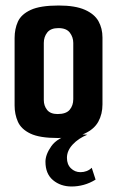

<svg xmlns="http://www.w3.org/2000/svg" viewBox="-20 -496 425 697"><path d="M190 5Q124 5 90.5 -11Q57 -27 45 -54Q33 -81 33 -113V-358Q33 -391 45 -417.5Q57 -444 91.5 -460Q126 -476 193 -476Q253 -476 288 -460.5Q323 -445 337.5 -419Q352 -393 352 -360V-117Q352 -82 337 -54.5Q322 -27 287 -11Q252 5 190 5ZM189 -82Q220 -82 233 -97.5Q246 -113 246 -136V-340Q246 -361 233.5 -377.5Q221 -394 192 -394Q164 -394 151.5 -378Q139 -362 139 -340V-133Q139 -112 151 -97Q163 -82 189 -82ZM240 181Q200 181 172.5 158Q145 135 145 91Q145 65 166.5 34.5Q188 4 242 -10L297 -7Q265 6 244 28.5Q223 51 223 77Q223 101 237.5 115Q252 129 272 129Q284 129 294.5 125Q305 121 313 113L327 156Q306 169 284 175Q262 181 240 181Z"/></svg>

Font: Smooch Sans Thin
Style: Bold
Weight: 700
Version: Version 1.010